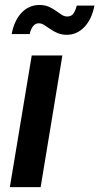

<svg xmlns="http://www.w3.org/2000/svg" viewBox="-20 -769 408 789"><path d="M20.5 0 110.4 -541H236.3L147 0ZM254.9 -626Q233.4 -626 216.6 -633.1Q199.7 -640.1 186.3 -649.7Q172.9 -659.2 161.6 -666.3Q150.4 -673.3 139.2 -673.3Q124.5 -673.3 115 -660.2Q105.5 -647 102.1 -628.9H27.8Q38.6 -685.1 68.8 -716.8Q99.1 -748.5 142.1 -748.5Q164.1 -748.5 180.2 -741.5Q196.3 -734.4 209 -725.1Q221.7 -715.8 233.2 -708.5Q244.6 -701.2 256.8 -701.2Q272.5 -701.2 281 -712.4Q289.6 -723.6 295.4 -746.1H368.2Q356.9 -689 326.2 -657.5Q295.4 -626 254.9 -626Z"/></svg>

Font: Inter 17pt SemiBold
Style: Italic
Weight: 600
Italic angle: -9.3988°
Version: Version 4.001;git-66647c0bb